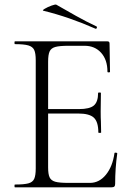

<svg xmlns="http://www.w3.org/2000/svg" viewBox="-20 -802 573 822"><path d="M482 -145Q473 -82 473 -15Q473 -7 469.5 -3.5Q466 0 457 0H44Q42 0 42 -6Q42 -12 44 -12Q83 -12 101.5 -17Q120 -22 126.5 -36.5Q133 -51 133 -81V-544Q133 -574 126.5 -588Q120 -602 101.5 -607.5Q83 -613 44 -613Q42 -613 42 -619Q42 -625 44 -625H440Q449 -625 449 -616L451 -495Q451 -492 445.5 -492Q440 -492 440 -495Q440 -546 413 -576Q386 -606 342 -606H273Q235 -606 217 -601Q199 -596 192.5 -582Q186 -568 186 -538V-335H318Q364 -335 382 -350.5Q400 -366 400 -404Q400 -406 406 -406Q412 -406 412 -404L411 -325Q411 -296 412 -282L413 -235Q413 -233 407 -233Q401 -233 401 -235Q401 -280 382 -298Q363 -316 315 -316H186V-85Q186 -56 192.5 -42.5Q199 -29 216.5 -24Q234 -19 273 -19H365Q405 -19 433.5 -54Q462 -89 470 -146Q470 -149 476 -148.5Q482 -148 482 -145ZM166 -756Q159 -757 171.5 -764.5Q184 -772 200.5 -778Q217 -784 221 -782Q261 -759 305.5 -734Q350 -709 393 -689Q395 -688 395 -685Q395 -682 393 -680Q391 -678 389 -679Q276 -729 166 -756Z"/></svg>

Font: Cormorant Infant Light
Style: Regular
Weight: 300
Designer: Christian Thalmann (Catharsis Fonts)
Version: Version 3.000